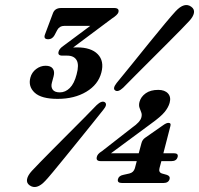

<svg xmlns="http://www.w3.org/2000/svg" viewBox="-20 -732 796 768"><path d="M546 -160Q549.5 -173 560 -180.5L633 -231.5Q645.5 -240.5 653.5 -240.5Q665.5 -240.5 661.5 -227.5L633.5 -119H675.5Q694.5 -119 690.5 -104Q686 -87.5 666 -87.5H625.5L618 -59.5Q613.5 -42.5 628 -38L647.5 -32.5Q661.5 -27.5 658.5 -16Q654 0 634 0H468Q447.5 0 452 -16Q455.5 -29 473 -32.5L497.5 -38Q514.5 -42 519.5 -59L527 -87.5H383Q362.5 -87.5 367.5 -105Q368.5 -110 373 -115.5Q377.5 -121 388 -127.5L508.5 -221.5Q541 -244 545.5 -262.5Q548.5 -273.5 545 -282.5Q541.5 -291.5 538 -301.2Q534.5 -311 538 -324.5Q543.5 -345 562.8 -358.8Q582 -372.5 613 -372.5Q639 -372.5 652 -358.2Q665 -344 658.5 -320.5Q653.5 -302.5 638.5 -284Q623.5 -265.5 584.5 -237.5L424 -119H535ZM472.5 -381Q452 -362 440.5 -370.5Q429.5 -378 446.5 -400Q472 -431 506.8 -474Q541.5 -517 576.8 -560.8Q612 -604.5 640.8 -638.8Q669.5 -673 682.5 -687Q718 -725 745 -705Q758.5 -695.5 755.8 -680.2Q753 -665 736.5 -647.5Q726.5 -636.5 704 -613.5Q681.5 -590.5 651.2 -560.2Q621 -530 588.5 -497.5Q556 -465 525.8 -434.8Q495.5 -404.5 472.5 -381ZM366.5 -311.5Q387 -331 399.5 -323Q411 -314 393 -292.5Q374 -268.5 348 -236.2Q322 -204 293.8 -169Q265.5 -134 239 -101.5Q212.5 -69 192 -44.2Q171.5 -19.5 161.5 -9Q126 29.5 98 9Q85.5 0 88.2 -15.2Q91 -30.5 107.5 -48.5Q117.5 -59.5 140 -82.5Q162.5 -105.5 192.2 -135.5Q222 -165.5 254.2 -197.8Q286.5 -230 316 -259.8Q345.5 -289.5 366.5 -311.5ZM385.5 -442Q373 -393.5 325.2 -365Q277.5 -336.5 210.5 -336.5Q145.5 -336.5 118.8 -361.2Q92 -386 101.5 -421.5Q107 -442.5 124.5 -455.8Q142 -469 162.5 -469Q183 -469 191.2 -457.5Q199.5 -446 194.5 -427L187.5 -401Q183 -384.5 190.8 -373.5Q198.5 -362.5 219.5 -362.5Q241.5 -362.5 259.2 -380Q277 -397.5 286.5 -434.5Q297 -473 286.5 -491.2Q276 -509.5 248.5 -509.5H229.5Q209.5 -509.5 214.5 -526Q217.5 -537.5 233.5 -548.5L341 -628.5H237Q218 -628.5 209 -612L198 -591Q189 -575 173 -575Q152.5 -575 160 -594.5L191.5 -678.5Q199 -700 225 -700H436.5Q458.5 -700 453.5 -682.5Q450.5 -672.5 426.5 -657L272.5 -542Q280 -542.5 287.5 -542.5Q344.5 -542.5 371 -515.2Q397.5 -488 385.5 -442Z"/></svg>

Font: Fraunces 72pt Soft SemiBold
Style: Italic
Weight: 600
Italic angle: -16°
Version: Version 1.000;[b76b70a41]